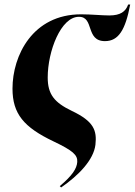

<svg xmlns="http://www.w3.org/2000/svg" viewBox="-20 -607 593 845"><path d="M35 -217C35 -106 85 -47 215 15C301 56 322 75 320 106C318 135 298 166 243 212L249 218C326 165 392 97 400 30C407 -33 393 -73 296 -119C219 -156 190 -192 190 -266C190 -382 248 -533 327 -533C396 -534 355 -426 442 -426C502 -426 532 -476 553 -587H544C533 -556 510 -539 461 -539C427 -539 383 -544 337 -544C124 -544 35 -363 35 -217Z"/></svg>

Font: Noto Serif Display SemiCondensed ExtraBold
Style: Italic
Weight: 800
Width: 4
Italic angle: -12°
Designer: Monotype Design Team
Foundry: Monotype Imaging Inc.
Version: Version 2.009